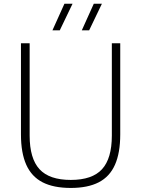

<svg xmlns="http://www.w3.org/2000/svg" viewBox="-20 -964 732 994"><path d="M346.5 9Q257.5 9 200.5 -20.2Q143.5 -49.5 116 -111Q88.5 -172.5 88.5 -268V-740H133.5V-262Q133.5 -143.5 184.5 -88Q235.5 -32.5 346.5 -32.5Q457.5 -32.5 508.2 -88Q559 -143.5 559 -262V-740H602.5V-268Q602.5 -172.5 575.2 -111Q548 -49.5 491.2 -20.2Q434.5 9 346.5 9ZM403.5 -807 465.5 -944.5H507.5L441.5 -807ZM251.5 -807 313.5 -944.5H355.5L289.5 -807Z"/></svg>

Font: Encode Sans SC Condensed Thin ExtraLight
Style: Regular
Weight: 250
Version: Version 3.002